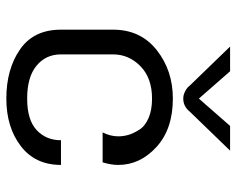

<svg xmlns="http://www.w3.org/2000/svg" viewBox="-91 -649 757 615"><g transform="rotate(90 287.5 -341.5)"><path d="M295.8 -600 383.3 -700H462.5L337.5 -570.8Q320.8 -550 295.8 -550Q285 -550 274.6 -555Q264.2 -560 259.2 -565L254.2 -570.8L129.2 -700H208.3ZM295.8 -516.7Q393.3 -516.7 450.8 -464.2Q508.3 -411.7 508.3 -341.7Q508.3 -318.3 500 -291.7H404.2Q416.7 -316.7 416.7 -341.7Q416.7 -358.3 412.1 -374.2Q407.5 -390 395.8 -408.8Q384.2 -427.5 358.3 -438.8Q332.5 -450 295.8 -450Q230 -450 192.1 -412.9Q154.2 -375.8 154.2 -325V-158.3Q154.2 -110 190.4 -80Q226.7 -50 295.8 -50Q364.2 -50 396.7 -80.4Q429.2 -110.8 429.2 -158.3H508.3Q508.3 -75.8 447.9 -29.6Q387.5 16.7 295.8 16.7Q201.7 16.7 138.3 -27.1Q75 -70.8 75 -158.3V-325Q75 -413.3 140.4 -465Q205.8 -516.7 295.8 -516.7Z"/></g></svg>

Font: BoonBaan
Style: Regular
Weight: 400
Designer: Sungsit Sawaiwan
Foundry: FontUni
Version: Version 2.0